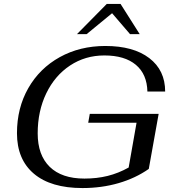

<svg xmlns="http://www.w3.org/2000/svg" viewBox="-20 -943 871 973"><path d="M66 -268Q66 -396 123.5 -496.5Q181 -597 283 -653.5Q385 -710 514 -710Q656 -710 736.5 -648.5Q817 -587 817 -479H727Q725 -567 668.5 -614.5Q612 -662 509 -662Q412 -662 335 -611Q258 -560 214.5 -470Q171 -380 171 -267Q171 -157 232 -97.5Q293 -38 408 -38Q471 -38 525.5 -51.5Q580 -65 632 -94L672 -321H427L435 -366H784L734 -87Q667 -40 581 -15Q495 10 398 10Q238 10 152 -62.5Q66 -135 66 -268ZM521 -923H591L688 -770H639L548 -876L419 -770H370Z"/></svg>

Font: Fahkwang
Style: Italic
Weight: 400
Italic angle: -10°
Version: Version 1.000; ttfautohint (v1.6)